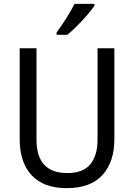

<svg xmlns="http://www.w3.org/2000/svg" viewBox="-20 -964 694 994"><path d="M572 -242Q572 -127 511 -58.5Q450 10 325 10Q206 10 144 -56.5Q82 -123 82 -243V-714H169V-240Q169 -68 329 -68Q410 -68 447.5 -113.5Q485 -159 485 -241V-714H572ZM469 -934Q456 -915 431.5 -886.5Q407 -858 379 -830Q351 -802 329 -784H273V-796Q297 -828 323 -869Q349 -910 366 -944H469Z"/></svg>

Font: Noto Sans Gurmukhi SemiCondensed
Style: Regular
Weight: 400
Width: 4
Designer: Jelle Bosma - Monotype Design Team
Foundry: Monotype Imaging Inc.
Version: Version 2.004; ttfautohint (v1.8.4.7-5d5b)